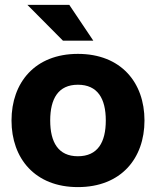

<svg xmlns="http://www.w3.org/2000/svg" viewBox="-20 -752 637 784"><path d="M298 12C474 12 570 -105 570 -260C570 -415 474 -532 298 -532C123 -532 27 -415 27 -260C27 -105 123 12 298 12ZM92 -732 237 -586H361L263 -732ZM185 -260C185 -349 218 -406 298 -406C379 -406 412 -349 412 -260C412 -171 379 -114 298 -114C218 -114 185 -171 185 -260Z"/></svg>

Font: Aspekta 750
Style: Regular
Weight: 750
Designer: Ivo Dolenc
Version: Version 2.000